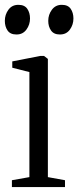

<svg xmlns="http://www.w3.org/2000/svg" viewBox="-20 -754 316 774"><path d="M28 0V-27.5L98.5 -40V-463.5L29.5 -481V-506.5L142.5 -528.5H157.5L173 -516.5V-40L242 -27.5V0ZM46 -615Q21.5 -615 10.5 -631Q-0.5 -647 -0.5 -670Q-0.5 -695 14 -714.8Q28.5 -734.5 53.5 -734.5H54.5Q79 -734.5 90 -718.5Q101 -702.5 101 -679.5Q101 -654.5 86.5 -634.8Q72 -615 47 -615ZM221 -615Q197 -615 185.8 -631Q174.5 -647 174.5 -670Q174.5 -695 189.2 -714.8Q204 -734.5 228.5 -734.5H229.5Q254 -734.5 265 -718.5Q276 -702.5 276 -679.5Q276 -654.5 261.8 -634.8Q247.5 -615 222 -615Z"/></svg>

Font: Merriweather 96pt Light
Style: Regular
Weight: 300
Version: Version 2.100